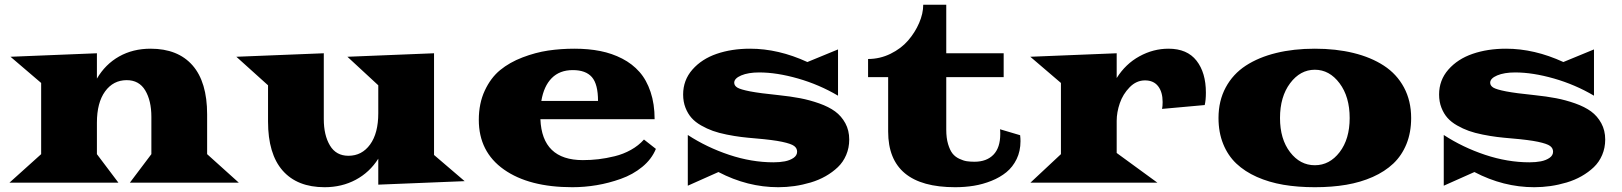

<svg xmlns="http://www.w3.org/2000/svg" viewBox="-20 -763 6774 802"><path d="M19.5 0 151.9 -119.1V-416.5L23.9 -525.9L384.8 -540.5V-434.6Q419.9 -494.6 477.5 -527.1Q535.2 -559.6 608.9 -559.6Q723.1 -559.6 784.2 -490Q845.2 -420.4 845.2 -285.2V-119.1L977.5 0H522.5L612.3 -119.1V-274.9Q612.3 -342.3 586.7 -385.3Q561 -428.2 509.3 -428.2Q453.1 -428.2 418.9 -381.1Q384.8 -334 384.8 -250.5V-119.1L474.6 0Z M1099.6 -255.4V-406.7L967.3 -525.9L1332.5 -540.5V-265.6Q1332.5 -198.2 1358.2 -155.3Q1383.8 -112.3 1435.5 -112.3Q1491.7 -112.3 1525.9 -159.4Q1560.1 -206.5 1560.1 -290V-406.7L1431.2 -525.9L1793 -540.5V-115.7L1920.9 -6.3L1560.1 8.3V-100.1Q1523.9 -43 1465.8 -12Q1407.7 19 1335.9 19Q1221.7 19 1160.6 -50.5Q1099.6 -120.1 1099.6 -255.4Z M1980 -262.2Q1980 -331.1 2004.9 -384.5Q2029.8 -438 2069.1 -470.2Q2108.4 -502.4 2162.6 -523.2Q2216.8 -543.9 2269.5 -551.8Q2322.3 -559.6 2379.9 -559.6Q2438.5 -559.6 2487.5 -549.8Q2536.6 -540 2579.1 -518.1Q2621.6 -496.1 2651.1 -462.6Q2680.7 -429.2 2697.5 -378.9Q2714.4 -328.6 2714.4 -265.1H2237.3Q2244.1 -94.2 2414.6 -94.2Q2447.8 -94.2 2479.7 -97.9Q2511.7 -101.6 2547.6 -110.4Q2583.5 -119.1 2615.5 -137Q2647.5 -154.8 2669.9 -180.2L2719.7 -141.1Q2702.1 -98.1 2662.8 -65.9Q2623.5 -33.7 2573.2 -15.9Q2522.9 2 2472.2 10.5Q2421.4 19 2370.6 19Q2189.9 19 2085 -54.9Q1980 -128.9 1980 -262.2ZM2241.2 -341.3H2478Q2478 -411.6 2452.4 -440.9Q2426.8 -470.2 2372.6 -470.2Q2317.9 -470.2 2284.7 -436.8Q2251.5 -403.3 2241.2 -341.3Z M2853 12.7V-199.2Q2932.1 -147.5 3025.9 -116.2Q3119.6 -85 3210.9 -85Q3237.3 -85 3258.5 -89.1Q3279.8 -93.3 3294.7 -103.5Q3309.6 -113.8 3309.6 -129.4Q3309.6 -144 3297.1 -153.3Q3284.7 -162.6 3246.6 -170.7Q3208.5 -178.7 3138.7 -184.6Q3103.5 -187.5 3075.9 -190.9Q3048.3 -194.3 3015.4 -200.9Q2982.4 -207.5 2957.8 -216.3Q2933.1 -225.1 2908.7 -239Q2884.3 -252.9 2868.7 -270.5Q2853 -288.1 2843.3 -313Q2833.5 -337.9 2833.5 -368.2Q2833.5 -428.2 2872.3 -472.4Q2911.1 -516.6 2973.6 -538.1Q3036.1 -559.6 3113.3 -559.6Q3231.4 -559.6 3352.5 -503.9L3480.5 -556.6V-363.3Q3401.9 -409.7 3313.2 -435.1Q3224.6 -460.4 3151.4 -460.4Q3105.5 -460.4 3076.2 -448Q3046.9 -435.5 3046.9 -417.5Q3046.9 -405.3 3059.8 -397.2Q3072.8 -389.2 3113.3 -381.3Q3153.8 -373.5 3231.4 -365.7Q3282.2 -360.4 3322 -352.8Q3361.8 -345.2 3401.9 -331.1Q3441.9 -316.9 3468.3 -297.6Q3494.6 -278.3 3511 -248.3Q3527.3 -218.3 3527.3 -180.2Q3527.3 -145.5 3514.6 -115.7Q3502 -85.9 3479.7 -64.7Q3457.5 -43.5 3428.7 -27.1Q3399.9 -10.7 3366.2 -0.7Q3332.5 9.3 3298.6 14.2Q3264.6 19 3231 19Q3102.1 19 2981 -44.4Z M3689.9 -213.4V-440.9H3606V-516.6Q3655.3 -516.6 3699.7 -538.3Q3744.1 -560.1 3773.2 -593.8Q3802.2 -627.4 3819.3 -667Q3836.4 -706.5 3836.4 -743.2H3932.6V-540.5H4172.4V-440.9H3932.6V-221.7Q3932.6 -186.5 3940.2 -161.1Q3947.8 -135.7 3958.7 -121.8Q3969.7 -107.9 3986.8 -99.9Q4003.9 -91.8 4018.1 -89.6Q4032.2 -87.4 4050.3 -87.4Q4101.1 -87.4 4129.6 -116.7Q4158.2 -146 4158.2 -203.6Q4158.2 -216.3 4157.2 -223.1L4241.2 -198.2Q4242.7 -185.1 4242.7 -173.3Q4242.7 -131.8 4226.6 -98.6Q4210.4 -65.4 4183.8 -43.7Q4157.2 -22 4121.3 -7.6Q4085.4 6.8 4047.9 12.9Q4010.3 19 3969.7 19Q3689.9 19 3689.9 -213.4Z M4284.2 0 4411.6 -119.1V-416.5L4283.7 -525.9L4644.5 -540.5V-437Q4681.6 -496.1 4739.5 -527.8Q4797.4 -559.6 4860.8 -559.6Q4939 -559.6 4978 -509.5Q5017.1 -459.5 5017.1 -376Q5017.1 -344.7 5012.2 -324.2L4834 -308.1Q4836.4 -318.4 4836.4 -336.9Q4836.4 -378.4 4817.6 -402.8Q4798.8 -427.2 4762.7 -427.2Q4726.6 -427.2 4698.5 -398.4Q4670.4 -369.6 4657.5 -331.8Q4644.5 -293.9 4644.5 -258.3V-124L4814.5 0Z M5069.8 -270Q5069.8 -341.8 5099.9 -397.7Q5129.9 -453.6 5183.8 -488.8Q5237.8 -523.9 5310.8 -541.7Q5383.8 -559.6 5472.2 -559.6Q5560.5 -559.6 5633.5 -541.7Q5706.5 -523.9 5760.5 -488.8Q5814.5 -453.6 5844.5 -397.7Q5874.5 -341.8 5874.5 -270Q5874.5 -210 5855 -161.6Q5835.4 -113.3 5800 -79.8Q5764.6 -46.4 5714.1 -23.9Q5663.6 -1.5 5603.5 8.8Q5543.5 19 5472.2 19Q5400.9 19 5340.8 8.8Q5280.8 -1.5 5230.2 -23.9Q5179.7 -46.4 5144.3 -79.8Q5108.9 -113.3 5089.4 -161.6Q5069.8 -210 5069.8 -270ZM5326.7 -270Q5326.7 -182.1 5368.7 -127.4Q5410.6 -72.8 5472.2 -72.8Q5533.7 -72.8 5575.7 -127.4Q5617.7 -182.1 5617.7 -270Q5617.7 -358.9 5575.4 -415.3Q5533.2 -471.7 5472.2 -471.7Q5411.1 -471.7 5368.9 -415.3Q5326.7 -358.9 5326.7 -270Z M6010.7 12.7V-199.2Q6089.8 -147.5 6183.6 -116.2Q6277.3 -85 6368.7 -85Q6395 -85 6416.3 -89.1Q6437.5 -93.3 6452.4 -103.5Q6467.3 -113.8 6467.3 -129.4Q6467.3 -144 6454.8 -153.3Q6442.4 -162.6 6404.3 -170.7Q6366.2 -178.7 6296.4 -184.6Q6261.2 -187.5 6233.6 -190.9Q6206.1 -194.3 6173.1 -200.9Q6140.1 -207.5 6115.5 -216.3Q6090.8 -225.1 6066.4 -239Q6042 -252.9 6026.4 -270.5Q6010.7 -288.1 6001 -313Q5991.2 -337.9 5991.2 -368.2Q5991.2 -428.2 6030 -472.4Q6068.8 -516.6 6131.3 -538.1Q6193.8 -559.6 6271 -559.6Q6389.2 -559.6 6510.3 -503.9L6638.2 -556.6V-363.3Q6559.6 -409.7 6470.9 -435.1Q6382.3 -460.4 6309.1 -460.4Q6263.2 -460.4 6233.9 -448Q6204.6 -435.5 6204.6 -417.5Q6204.6 -405.3 6217.5 -397.2Q6230.5 -389.2 6271 -381.3Q6311.5 -373.5 6389.2 -365.7Q6439.9 -360.4 6479.7 -352.8Q6519.5 -345.2 6559.6 -331.1Q6599.6 -316.9 6626 -297.6Q6652.3 -278.3 6668.7 -248.3Q6685.1 -218.3 6685.1 -180.2Q6685.1 -145.5 6672.4 -115.7Q6659.7 -85.9 6637.5 -64.7Q6615.2 -43.5 6586.4 -27.1Q6557.6 -10.7 6523.9 -0.7Q6490.2 9.3 6456.3 14.2Q6422.4 19 6388.7 19Q6259.8 19 6138.7 -44.4Z"/></svg>

Font: Goblin
Style: Regular
Weight: 400
Designer: Riccardo De Franceschi
Foundry: Sorkin Type Co.
Version: Version 1.001